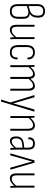

<svg xmlns="http://www.w3.org/2000/svg" viewBox="1434 -2165 916 3824"><g transform="rotate(90 1892.0 -253.0)"><path d="M206 8Q131 8 96.5 -31.5Q62 -71 62 -155V-539Q62 -617 98.5 -654Q135 -691 203 -691Q267 -691 299 -658.5Q331 -626 331 -552Q331 -488 310.5 -448Q290 -408 252 -389V-388Q301 -385 327.5 -353Q354 -321 354 -260V-159Q354 -77 317 -34.5Q280 8 206 8ZM206 -29Q261 -29 288 -61.5Q315 -94 315 -160V-261Q315 -313 292 -336.5Q269 -360 227 -360Q202 -360 167.5 -350.5Q133 -341 101 -330V-158Q101 -91 125 -60Q149 -29 206 -29ZM101 -365 189 -391Q240 -407 266 -443Q292 -479 292 -547Q292 -607 269.5 -631Q247 -655 200 -655Q153 -655 127 -627.5Q101 -600 101 -542Z M575 8Q524 8 499 -24Q474 -56 474 -128V-476Q474 -482 479 -482H508Q513 -482 513 -476V-130Q513 -75 530.5 -52Q548 -29 584 -29Q621 -29 656.5 -55.5Q692 -82 727 -127L729 -87Q692 -43 654 -17.5Q616 8 575 8ZM732 0Q726 0 726 -6Q724 -29 722.5 -54.5Q721 -80 721 -99L719 -109V-476Q719 -482 724 -482H753Q758 -482 758 -476V-115Q758 -83 759 -56Q760 -29 762 -6Q762 0 756 0Z M1027 8Q953 9 915.5 -32Q878 -73 878 -154V-325Q878 -408 915.5 -449Q953 -490 1025 -490Q1070 -490 1101 -473Q1132 -456 1148.5 -425Q1165 -394 1163 -350Q1163 -341 1157 -341H1129Q1125 -341 1125 -348Q1126 -396 1099.5 -424.5Q1073 -453 1025 -453Q971 -453 944 -422Q917 -391 917 -324V-156Q917 -91 944 -60Q971 -29 1027 -29Q1077 -29 1101 -56.5Q1125 -84 1124 -139Q1124 -146 1129 -146H1157Q1162 -146 1162 -140Q1162 -68 1129 -30.5Q1096 7 1027 8Z M1283 0Q1278 0 1278 -6V-367Q1278 -398 1277 -425.5Q1276 -453 1274 -475Q1273 -482 1279 -482H1305Q1310 -482 1310 -476Q1312 -458 1313 -439.5Q1314 -421 1315 -403Q1353 -446 1387 -468Q1421 -490 1458 -490Q1497 -490 1519.5 -467.5Q1542 -445 1548 -402Q1587 -446 1621 -468Q1655 -490 1692 -490Q1738 -490 1762 -457.5Q1786 -425 1786 -365V-6Q1786 0 1781 0H1752Q1747 0 1747 -6V-360Q1747 -404 1731 -428.5Q1715 -453 1681 -453Q1652 -453 1621.5 -431.5Q1591 -410 1552 -365V-6Q1552 0 1546 0H1518Q1512 0 1512 -6V-360Q1512 -404 1496.5 -428.5Q1481 -453 1447 -453Q1418 -453 1386.5 -431.5Q1355 -410 1317 -365V-6Q1317 0 1312 0Z M1969 185Q1967 185 1965.5 183Q1964 181 1965 178L2020 -3L1876 -475Q1874 -482 1880 -482H1912Q1916 -482 1918 -476L2000 -198Q2011 -164 2020 -129.5Q2029 -95 2038 -62H2040Q2050 -95 2059.5 -129.5Q2069 -164 2078 -198L2160 -476Q2163 -482 2167 -482H2197Q2204 -482 2202 -474L2004 181Q2003 185 1998 185Z M2550 0Q2545 0 2545 -6V-347Q2545 -402 2527 -427.5Q2509 -453 2470 -453Q2433 -453 2397 -427Q2361 -401 2323 -358L2322 -395Q2361 -440 2399.5 -465Q2438 -490 2481 -490Q2531 -490 2557.5 -456.5Q2584 -423 2584 -350V-6Q2584 0 2579 0ZM2296 0Q2291 0 2291 -6V-367Q2291 -398 2290 -426Q2289 -454 2287 -475Q2286 -482 2292 -482H2318Q2323 -482 2323 -476Q2325 -457 2327 -427.5Q2329 -398 2329 -380L2330 -372V-6Q2330 0 2325 0Z M2933 0Q2929 0 2927 -6Q2926 -28 2924 -54Q2922 -80 2922 -99L2921 -109V-351Q2921 -407 2903 -430Q2885 -453 2839 -453Q2750 -453 2755 -365Q2755 -359 2750 -359H2723Q2717 -359 2717 -367Q2712 -425 2744 -457Q2776 -489 2839 -490Q2903 -490 2931.5 -458Q2960 -426 2960 -353V-114Q2960 -82 2961.5 -55Q2963 -28 2964 -6Q2964 0 2959 0ZM2788 8Q2744 8 2720.5 -24.5Q2697 -57 2697 -116Q2697 -183 2730.5 -221Q2764 -259 2840 -269L2928 -279V-246L2842 -235Q2785 -229 2760.5 -199.5Q2736 -170 2736 -119Q2736 -76 2751 -52.5Q2766 -29 2797 -29Q2826 -29 2857 -50Q2888 -71 2930 -124V-85Q2887 -34 2855.5 -13Q2824 8 2788 8Z M3040 0Q3035 0 3036 -7L3172 -475Q3174 -482 3180 -482H3214Q3220 -482 3222 -475L3358 -7Q3360 0 3354 0H3325Q3320 0 3318 -4L3228 -324Q3220 -352 3212.5 -381.5Q3205 -411 3198 -439H3197Q3190 -411 3182 -381.5Q3174 -352 3166 -324L3076 -4Q3075 0 3071 0Z M3534 8Q3483 8 3458 -24Q3433 -56 3433 -128V-476Q3433 -482 3438 -482H3467Q3472 -482 3472 -476V-130Q3472 -75 3489.5 -52Q3507 -29 3543 -29Q3580 -29 3615.5 -55.5Q3651 -82 3686 -127L3688 -87Q3651 -43 3613 -17.5Q3575 8 3534 8ZM3691 0Q3685 0 3685 -6Q3683 -29 3681.5 -54.5Q3680 -80 3680 -99L3678 -109V-476Q3678 -482 3683 -482H3712Q3717 -482 3717 -476V-115Q3717 -83 3718 -56Q3719 -29 3721 -6Q3721 0 3715 0Z"/></g></svg>

Font: Sofia Sans Condensed ExtraLight
Style: Regular
Weight: 250
Version: Version 4.100